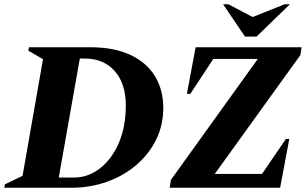

<svg xmlns="http://www.w3.org/2000/svg" viewBox="-50 -882 1437 902"><path d="M-30 0 -27 -16 56 -56 152 -604 83 -644 86 -660H375Q485 -660 561.5 -624.5Q638 -589 677.5 -525Q717 -461 717 -375Q717 -294 683.5 -226Q650 -158 590.5 -107Q531 -56 452.5 -28Q374 0 285 0ZM348 -607H325L226 -48H298Q364 -48 419.5 -91Q475 -134 508 -210Q541 -286 541 -387Q541 -489 489 -548Q437 -607 348 -607ZM747 0 753 -37 1161 -605H952L844 -441H828L869 -660H1367L1361 -623L959 -65H1181L1293 -229H1309L1266 0ZM1101 -710 998 -862H1023L1137 -802L1287 -862H1312L1155 -710Z"/></svg>

Font: Spectral ExtraBold
Style: Italic
Weight: 800
Italic angle: -10°
Designer: Jean-Baptiste Levee
Foundry: Production Type
Version: Version 2.001